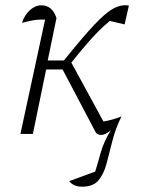

<svg xmlns="http://www.w3.org/2000/svg" viewBox="-20 -505 533 724"><path d="M57 0 150 -431Q125 -432 105.5 -428.5Q86 -425 63 -419Q72 -448 92.5 -466.5Q113 -485 136 -485Q177 -485 193 -437L160 -277H221Q291 -364 334.5 -410.5Q378 -457 408 -473Q438 -489 466 -484L450 -413L394 -426Q372 -408 351.5 -387.5Q331 -367 306.5 -338.5Q282 -310 249 -269L370 -47Q403 -52 438 -66Q415 -19 403.5 27.5Q392 74 381.5 113Q371 152 351 175.5Q331 199 290 199Q257 199 241 178L339 142Q349 110 360 70Q371 30 398 -14Q377 4 361 4Q351 4 342 -4L216 -243H154L104 0Z"/></svg>

Font: Piazzolla ExtraLight
Style: Italic
Weight: 200
Italic angle: -11.3°
Designer: Juan Pablo del Peral
Foundry: Huerta Tipografica
Version: Version 1.330